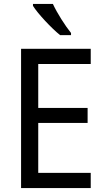

<svg xmlns="http://www.w3.org/2000/svg" viewBox="-20 -964 540 984"><path d="M251 -944H149V-934C173 -895 244 -819 288 -784H344V-795C314 -832 272 -898 251 -944ZM445 0V-78H176V-334H429V-411H176V-636H445V-714H88V0Z"/></svg>

Font: Noto Sans Arabic SemCond
Style: Regular
Weight: 400
Width: 4
Designer: Monotype Design Team, Nadine Chahine, Nizar Qandah and Khaled Hosny
Foundry: Monotype Imaging Inc.
Version: Version 2.012